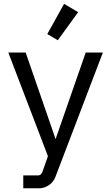

<svg xmlns="http://www.w3.org/2000/svg" viewBox="-20 -805 588 1015"><path d="M103 190.4V122.1H183.1Q197.8 122.1 206.1 98.6L233.4 20.5L23.9 -527.3H115.7L273.9 -69.8L433.1 -527.3H523.9L272.5 131.3Q262.2 158.2 237.8 174.3Q213.4 190.4 187 190.4ZM285.6 -592.3 230 -625 318.8 -784.7 393.1 -740.7Z"/></svg>

Font: Schibsted Grotesk
Style: Regular
Weight: 400
Designer: Bakken & Baeck AS, Henrik Kongsvoll
Foundry: Schibsted ASA
Version: Version 1.100; ttfautohint (v1.8.4.7-5d5b);gftools[0.9.25]